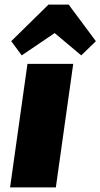

<svg xmlns="http://www.w3.org/2000/svg" viewBox="-20 -819 439 839"><path d="M300 -540 224 0H24L100 -540ZM29 -639 192 -799H280L399 -639L335 -577L167 -718H283L75 -577Z"/></svg>

Font: Pathway Extreme 28pt ExtraBold
Style: Italic
Weight: 800
Italic angle: -8°
Designer: Eduardo Rodriguez Tunni
Foundry: Eduardo Rodriguez Tunni
Version: Version 1.001;gftools[0.9.26]